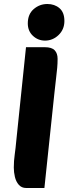

<svg xmlns="http://www.w3.org/2000/svg" viewBox="-20 -932 342 960"><path d="M111 8Q88 8 74 -8Q60 -24 54.5 -47.5Q49 -71 49 -94Q49 -127 53.5 -158.5Q58 -190 62 -234L110 -696H204Q239 -696 253.5 -680.5Q268 -665 268 -638Q268 -614 266 -592.5Q264 -571 260.5 -542Q257 -513 252 -466L202 8ZM205 -729Q170 -729 144.5 -753Q119 -777 119 -815Q119 -861 148.5 -886.5Q178 -912 217 -912Q253 -912 277.5 -891Q302 -870 302 -827Q302 -785 273 -757Q244 -729 205 -729Z"/></svg>

Font: Alkatra
Style: Bold
Weight: 700
Designer: Suman Bhandary
Version: Version 1.100;gftools[0.9.22]